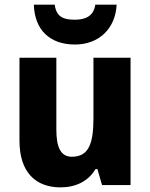

<svg xmlns="http://www.w3.org/2000/svg" viewBox="-20 -798 648 828"><path d="M483 -778H391C384 -727 346 -713 303 -713C253 -713 223 -725 216 -778H126C129 -670 194 -606 303 -606C407 -606 478 -675 483 -778ZM543 -549H383V-290C383 -183 365 -122 290 -122C243 -122 223 -161 223 -238V-549H64V-191C64 -56 133 10 241 10C305 10 360 -15 392 -69H400L420 0H543Z"/></svg>

Font: Noto Sans Thai SemCond ExtBd
Style: Regular
Weight: 800
Width: 4
Designer: Monotype Design Team
Foundry: Monotype Imaging Inc.
Version: Version 2.002